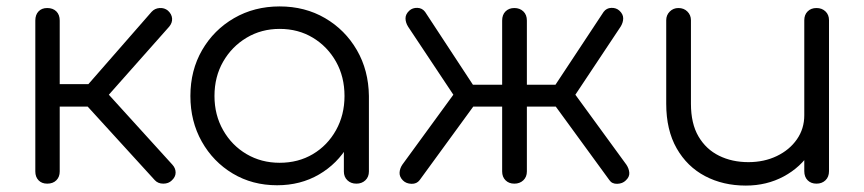

<svg xmlns="http://www.w3.org/2000/svg" viewBox="-20 -572 2692 598"><path d="M515 -10Q505 0 488.5 0Q472 0 462 -11L223 -273L452 -535Q462 -546 477 -547Q492 -548 503 -539Q515 -528 516 -514.5Q517 -501 507 -489L319 -277L517 -59Q527 -48 527 -34.5Q527 -21 515 -10ZM127 0Q110 0 100 -10.5Q90 -21 90 -38V-508Q90 -526 100 -536.5Q110 -547 127 -547Q145 -547 155.5 -536.5Q166 -526 166 -508V-310H288V-240H166V-38Q166 -21 155.5 -10.5Q145 0 127 0Z M843 5Q766 5 705 -31.5Q644 -68 608.5 -131Q573 -194 573 -273Q573 -353 609.5 -416Q646 -479 709 -515.5Q772 -552 851 -552Q930 -552 992.5 -515.5Q1055 -479 1091.5 -416Q1128 -353 1129 -273L1098 -249Q1098 -177 1064.5 -119.5Q1031 -62 973.5 -28.5Q916 5 843 5ZM851 -65Q909 -65 954.5 -92Q1000 -119 1026.5 -166.5Q1053 -214 1053 -273Q1053 -333 1026.5 -380Q1000 -427 954.5 -454.5Q909 -482 851 -482Q794 -482 748 -454.5Q702 -427 675 -380Q648 -333 648 -273Q648 -214 675 -166.5Q702 -119 748 -92Q794 -65 851 -65ZM1090 0Q1073 0 1062 -10.5Q1051 -21 1051 -38V-209L1070 -288L1129 -273V-38Q1129 -21 1118 -10.5Q1107 0 1090 0Z M1582 0Q1565 0 1554.5 -10.5Q1544 -21 1544 -38V-240H1454L1287 -11Q1278 1 1261.5 0.5Q1245 0 1235 -10Q1224 -21 1224.5 -34Q1225 -47 1233 -59L1392 -277L1251 -489Q1243 -502 1243 -515Q1243 -528 1255 -539Q1265 -548 1280 -547.5Q1295 -547 1304 -535L1453 -308H1544V-508Q1544 -526 1554.5 -536.5Q1565 -547 1582 -547Q1599 -547 1610 -536.5Q1621 -526 1621 -508V-308H1710L1860 -535Q1869 -547 1884 -547.5Q1899 -548 1909 -539Q1921 -528 1921 -515Q1921 -502 1913 -489L1772 -277L1931 -59Q1939 -47 1940 -34Q1941 -21 1929 -10Q1919 0 1902.5 0.5Q1886 1 1878 -11L1711 -240H1621V-38Q1621 -21 1610 -10.5Q1599 0 1582 0Z M2303 6Q2232 6 2176 -23.5Q2120 -53 2087.5 -110Q2055 -167 2055 -249V-509Q2055 -525 2066 -536Q2077 -547 2093 -547Q2110 -547 2121 -536Q2132 -525 2132 -509V-249Q2132 -187 2155.5 -147Q2179 -107 2219.5 -87Q2260 -67 2311 -67Q2360 -67 2399.5 -86Q2439 -105 2462 -138Q2485 -171 2485 -213H2540Q2537 -150 2505.5 -100.5Q2474 -51 2421 -22.5Q2368 6 2303 6ZM2523 0Q2506 0 2495.5 -10.5Q2485 -21 2485 -39V-509Q2485 -526 2495.5 -536.5Q2506 -547 2523 -547Q2540 -547 2551 -536.5Q2562 -526 2562 -509V-39Q2562 -21 2551 -10.5Q2540 0 2523 0Z"/></svg>

Font: Comfortaa
Style: Regular
Weight: 400
Designer: Johan Aakerlund
Foundry: Johan Aakerlund
Version: Version 3.104; ttfautohint (v1.8.1.43-b0c9)